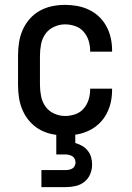

<svg xmlns="http://www.w3.org/2000/svg" viewBox="-20 -548 540 788"><path d="M247 8Q220 8 193.5 2.5Q167 -3 143.5 -16Q120 -29 102 -49.5Q84 -70 73 -95Q62 -120 58 -146.5Q54 -173 54 -200V-320Q54 -347 58 -373.5Q62 -400 73 -425Q84 -450 102 -470.5Q120 -491 143.5 -504Q167 -517 193.5 -522.5Q220 -528 247 -528Q272 -528 297 -523.5Q322 -519 345 -508Q368 -497 386.5 -479.5Q405 -462 417 -439.5Q429 -417 434.5 -392.5Q440 -368 440 -342V-336H350V-340Q350 -361 343.5 -381.5Q337 -402 323 -418Q309 -434 288.5 -441Q268 -448 247 -448Q224 -448 202 -438Q180 -428 166.5 -409Q153 -390 148.5 -366.5Q144 -343 144 -320V-200Q144 -177 148.5 -153.5Q153 -130 166.5 -111Q180 -92 202 -82Q224 -72 247 -72Q268 -72 288.5 -79Q309 -86 323 -102Q337 -118 343.5 -138.5Q350 -159 350 -180V-184H440V-178Q440 -152 434.5 -127.5Q429 -103 417 -80.5Q405 -58 386.5 -40.5Q368 -23 345 -12Q322 -1 297 3.5Q272 8 247 8ZM150 220V150H250Q257 150 264 148.5Q271 147 277 143.5Q283 140 286.5 133Q290 126 290 119Q290 112 287 105Q284 98 278 94Q272 90 264.5 88Q257 86 250 86H211V-72H289V39Q304 43 317.5 51Q331 59 340.5 71Q350 83 354 97.5Q358 112 358 128Q358 148 350 167Q342 186 326 198.5Q310 211 290 215.5Q270 220 250 220Z"/></svg>

Font: Iosevka Fixed Medium
Style: Regular
Weight: 500
Monospace: yes
Designer: Belleve Invis
Foundry: Belleve Invis
Version: Version 32.3.0